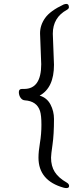

<svg xmlns="http://www.w3.org/2000/svg" viewBox="-20 -799 390 978"><path d="M318 -779Q331 -779 331 -762Q331 -755 321 -749Q249 -710 249 -627L255 -469Q255 -352 182 -312Q219 -301 237 -267Q255 -233 255 -193Q255 -114 247.5 -62.5Q240 -11 240 4Q240 47 259 77Q278 107 320 131Q332 138 332 148.5Q332 159 318 159Q312 159 304 157Q176 121 176 4Q176 -27 183.5 -71.5Q191 -116 191 -163.5Q191 -211 184 -233Q168 -284 106 -288Q93 -289 84.5 -301.5Q76 -314 76 -330Q76 -346 92 -346H103Q190 -346 190 -472L184 -629Q184 -671 210 -707.5Q236 -744 304 -776Q312 -779 318 -779Z"/></svg>

Font: ToneOZ-Pinyin-WenKai-Regular
Style: Regular
Weight: 400
Designer: Fontworks Inc.
Foundry: ToneOZ
Version: Version 0.240331